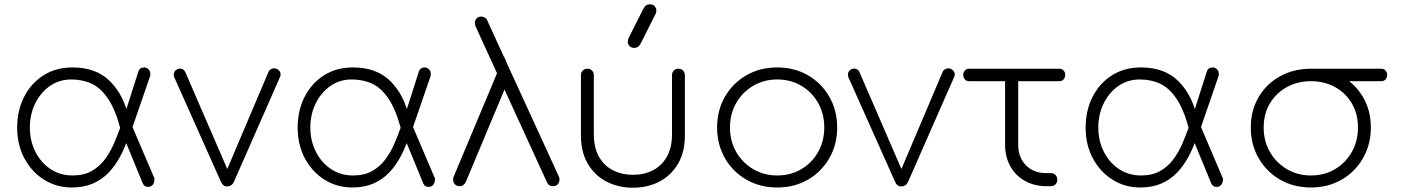

<svg xmlns="http://www.w3.org/2000/svg" viewBox="-20 -867 6524 894"><path d="M315 6Q243 6 185.5 -30Q128 -66 94 -129Q60 -192 60 -273Q60 -352 92 -415.5Q124 -479 182 -516Q240 -553 318 -553Q428 -553 492.5 -488.5Q557 -424 579 -319L542 -263Q518 -355 484 -406Q450 -457 407.5 -477Q365 -497 312 -497Q255 -497 211.5 -466Q168 -435 143.5 -384.5Q119 -334 119 -273Q119 -212 144.5 -161Q170 -110 215 -80Q260 -50 318 -50Q370 -50 406.5 -70.5Q443 -91 468 -124.5Q493 -158 510 -197.5Q527 -237 541 -276L583 -246Q566 -189 542 -143Q518 -97 486 -63.5Q454 -30 411.5 -12Q369 6 315 6ZM673 3Q652 5 644 -15L540 -268L587 -299L698 -39Q700 -36 699.5 -34Q699 -32 699 -30Q699 -17 692 -7.5Q685 2 673 3ZM587 -246 541 -273 624 -533Q627 -543 634 -548Q641 -553 651 -553Q663 -553 671.5 -544.5Q680 -536 680 -522Q680 -521 680 -518.5Q680 -516 679 -513Z M1037 1Q1018 1 1009 -20L791 -508Q787 -519 791 -529.5Q795 -540 806 -545Q817 -550 827.5 -546Q838 -542 843 -531L1057 -37H1020L1230 -532Q1235 -543 1246.5 -547Q1258 -551 1269 -546Q1280 -541 1284.5 -530.5Q1289 -520 1284 -509L1069 -20Q1059 1 1037 1Z M1621 6Q1549 6 1491.5 -30Q1434 -66 1400 -129Q1366 -192 1366 -273Q1366 -352 1398 -415.5Q1430 -479 1488 -516Q1546 -553 1624 -553Q1734 -553 1798.5 -488.5Q1863 -424 1885 -319L1848 -263Q1824 -355 1790 -406Q1756 -457 1713.5 -477Q1671 -497 1618 -497Q1561 -497 1517.5 -466Q1474 -435 1449.5 -384.5Q1425 -334 1425 -273Q1425 -212 1450.5 -161Q1476 -110 1521 -80Q1566 -50 1624 -50Q1676 -50 1712.5 -70.5Q1749 -91 1774 -124.5Q1799 -158 1816 -197.5Q1833 -237 1847 -276L1889 -246Q1872 -189 1848 -143Q1824 -97 1792 -63.5Q1760 -30 1717.5 -12Q1675 6 1621 6ZM1979 3Q1958 5 1950 -15L1846 -268L1893 -299L2004 -39Q2006 -36 2005.5 -34Q2005 -32 2005 -30Q2005 -17 1998 -7.5Q1991 2 1979 3ZM1893 -246 1847 -273 1930 -533Q1933 -543 1940 -548Q1947 -553 1957 -553Q1969 -553 1977.5 -544.5Q1986 -536 1986 -522Q1986 -521 1986 -518.5Q1986 -516 1985 -513Z M2555 0Q2545 0 2538 -4.5Q2531 -9 2526 -20L2194 -745Q2193 -748 2192 -752Q2191 -756 2191 -761Q2191 -773 2199.5 -781.5Q2208 -790 2221 -790Q2230 -790 2238.5 -784.5Q2247 -779 2250 -769L2584 -41Q2585 -39 2585 -30Q2585 -17 2576.5 -8.5Q2568 0 2555 0ZM2120 0Q2107 0 2098.5 -8.5Q2090 -17 2090 -30Q2090 -38 2091 -41L2327 -604L2360 -524L2149 -20Q2145 -11 2137.5 -5.5Q2130 0 2120 0Z M2927 7Q2859 7 2804 -21.5Q2749 -50 2717 -104.5Q2685 -159 2685 -236V-517Q2685 -530 2693.5 -538.5Q2702 -547 2715 -547Q2728 -547 2736.5 -538.5Q2745 -530 2745 -517V-242Q2745 -179 2769 -137Q2793 -95 2834.5 -74Q2876 -53 2927 -53Q2979 -53 3020 -74Q3061 -95 3085 -137Q3109 -179 3109 -242V-517Q3109 -530 3117.5 -538.5Q3126 -547 3139 -547Q3152 -547 3160.5 -538.5Q3169 -530 3169 -517V-236Q3169 -159 3137 -104.5Q3105 -50 3050.5 -21.5Q2996 7 2927 7ZM2934 -644Q2918 -644 2910.5 -653.5Q2903 -663 2903 -671Q2903 -676 2904 -680Q2905 -684 2906 -688L2975 -825Q2981 -837 2988.5 -842Q2996 -847 3005 -847Q3022 -847 3029 -837.5Q3036 -828 3036 -820Q3036 -816 3035.5 -811.5Q3035 -807 3033 -803L2964 -666Q2958 -654 2950.5 -649Q2943 -644 2934 -644Z M3599 6Q3519 6 3455.5 -30.5Q3392 -67 3355.5 -130.5Q3319 -194 3319 -273Q3319 -353 3355.5 -416.5Q3392 -480 3455.5 -516.5Q3519 -553 3599 -553Q3679 -553 3742 -516.5Q3805 -480 3841.5 -416.5Q3878 -353 3878 -273Q3878 -194 3841.5 -130.5Q3805 -67 3742 -30.5Q3679 6 3599 6ZM3599 -50Q3662 -50 3711.5 -79.5Q3761 -109 3789.5 -159.5Q3818 -210 3818 -274Q3818 -337 3789.5 -387.5Q3761 -438 3711.5 -467.5Q3662 -497 3599 -497Q3537 -497 3487 -467.5Q3437 -438 3408 -387.5Q3379 -337 3379 -273Q3379 -210 3408 -159.5Q3437 -109 3487 -79.5Q3537 -50 3599 -50Z M4176 1Q4157 1 4148 -20L3930 -508Q3926 -519 3930 -529.5Q3934 -540 3945 -545Q3956 -550 3966.5 -546Q3977 -542 3982 -531L4196 -37H4159L4369 -532Q4374 -543 4385.5 -547Q4397 -551 4408 -546Q4419 -541 4423.5 -530.5Q4428 -520 4423 -509L4208 -20Q4198 1 4176 1Z M4849 0Q4794 -1 4751 -25.5Q4708 -50 4684 -93.5Q4660 -137 4660 -192V-489H4492Q4480 -489 4472.5 -497.5Q4465 -506 4465 -518Q4465 -530 4472.5 -538.5Q4480 -547 4492 -547H4913Q4925 -547 4932.5 -538.5Q4940 -530 4940 -518Q4940 -506 4932.5 -497.5Q4925 -489 4913 -489H4721V-192Q4721 -134 4757 -97.5Q4793 -61 4850 -61H4872Q4886 -61 4894.5 -52.5Q4903 -44 4903 -30Q4903 -17 4894.5 -8.5Q4886 0 4872 0Z M5290 6Q5218 6 5160.5 -30Q5103 -66 5069 -129Q5035 -192 5035 -273Q5035 -352 5067 -415.5Q5099 -479 5157 -516Q5215 -553 5293 -553Q5403 -553 5467.5 -488.5Q5532 -424 5554 -319L5517 -263Q5493 -355 5459 -406Q5425 -457 5382.5 -477Q5340 -497 5287 -497Q5230 -497 5186.5 -466Q5143 -435 5118.5 -384.5Q5094 -334 5094 -273Q5094 -212 5119.5 -161Q5145 -110 5190 -80Q5235 -50 5293 -50Q5345 -50 5381.5 -70.5Q5418 -91 5443 -124.5Q5468 -158 5485 -197.5Q5502 -237 5516 -276L5558 -246Q5541 -189 5517 -143Q5493 -97 5461 -63.5Q5429 -30 5386.5 -12Q5344 6 5290 6ZM5648 3Q5627 5 5619 -15L5515 -268L5562 -299L5673 -39Q5675 -36 5674.5 -34Q5674 -32 5674 -30Q5674 -17 5667 -7.5Q5660 2 5648 3ZM5562 -246 5516 -273 5599 -533Q5602 -543 5609 -548Q5616 -553 5626 -553Q5638 -553 5646.5 -544.5Q5655 -536 5655 -522Q5655 -521 5655 -518.5Q5655 -516 5654 -513Z M6084 6Q6004 6 5940.5 -30.5Q5877 -67 5840.5 -130.5Q5804 -194 5804 -273Q5804 -353 5840.5 -415Q5877 -477 5940.5 -512Q6004 -547 6084 -547Q6164 -547 6227 -512Q6290 -477 6326.5 -415Q6363 -353 6363 -273Q6363 -194 6326.5 -130.5Q6290 -67 6227 -30.5Q6164 6 6084 6ZM6084 -50Q6147 -50 6196.5 -79.5Q6246 -109 6274.5 -159.5Q6303 -210 6303 -274Q6303 -337 6274.5 -385.5Q6246 -434 6196.5 -461.5Q6147 -489 6084 -489Q6022 -489 5972 -461.5Q5922 -434 5893 -385.5Q5864 -337 5864 -273Q5864 -210 5893 -159.5Q5922 -109 5972 -79.5Q6022 -50 6084 -50ZM6081 -489Q6069 -489 6061.5 -497.5Q6054 -506 6054 -518Q6054 -530 6061.5 -538.5Q6069 -547 6081 -547H6412Q6424 -547 6431.5 -538.5Q6439 -530 6439 -518Q6439 -506 6431.5 -497.5Q6424 -489 6412 -489Z"/></svg>

Font: ComfortaaLight
Style: Regular
Weight: 300
Designer: Johan Aakerlund
Foundry: Johan Aakerlund
Version: Version 3.104; ttfautohint (v1.8.1.43-b0c9)